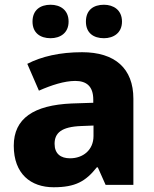

<svg xmlns="http://www.w3.org/2000/svg" viewBox="-20 -779 650 809"><path d="M117 -688C117 -640 150 -618 193 -618C234 -618 269 -640 269 -688C269 -737 234 -759 193 -759C150 -759 117 -737 117 -688ZM342 -688C342 -640 374 -618 418 -618C458 -618 494 -640 494 -688C494 -737 458 -759 418 -759C374 -759 342 -737 342 -688ZM326 -559C232 -559 155 -541 95 -510L144 -397C196 -420 251 -438 297 -438C344 -438 373 -416 373 -359V-346L282 -343C122 -336 38 -280 38 -165C38 -46 110 10 206 10C298 10 341 -15 388 -74H392L425 0H542V-363C542 -491 464 -559 326 -559ZM323 -248 374 -250V-206C374 -147 330 -112 275 -112C236 -112 210 -131 210 -173C210 -219 239 -245 323 -248Z"/></svg>

Font: Noto Sans Thai Looped ExtraBold
Style: Regular
Weight: 800
Designer: Cadson Demak Team
Foundry: Cadson Demak Co., Ltd.
Version: Version 1.001